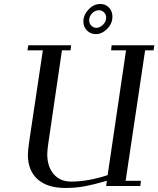

<svg xmlns="http://www.w3.org/2000/svg" viewBox="-20 -928 790 958"><path d="M117.2 -676.8 121.1 -702.1H335L332 -676.8H289.1L221.2 -213.9Q215.8 -178.2 215.8 -158.2Q215.8 -97.2 247.6 -59.6Q279.3 -22 335 -22Q419.4 -22 517.1 -54.2L608.9 -676.8H534.2L537.1 -702.1H750L746.1 -676.8H704.1L606.9 -25.9H683.1L680.2 0H509.8L513.2 -25.9Q449.2 -7.3 404.1 1.2Q358.9 9.8 306.2 9.8Q215.8 9.8 167.5 -33.7Q119.1 -77.1 119.1 -155.8Q119.1 -176.3 126 -224.1L193.8 -676.8ZM396 -820.8Q396 -853 421.6 -880.6Q447.3 -908.2 481 -908.2Q506.8 -908.2 523.9 -890.1Q541 -872.1 541 -845.2Q541 -810.1 514.6 -783.9Q488.3 -757.8 459 -757.8Q431.6 -757.8 413.8 -775.9Q396 -793.9 396 -820.8ZM424.8 -826.2Q424.8 -811 435.8 -800Q446.8 -789.1 460.9 -789.1Q478 -789.1 493.9 -804.7Q509.8 -820.3 509.8 -839.8Q509.8 -855 499.3 -866Q488.8 -877 474.1 -877Q455.6 -877 440.2 -862.1Q424.8 -847.2 424.8 -826.2Z"/></svg>

Font: Dehuti Alt
Style: Bold-Italic
Weight: 700
Version: Version 1.2